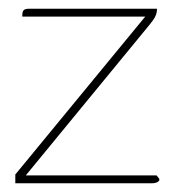

<svg xmlns="http://www.w3.org/2000/svg" viewBox="-20 -419 399 439"><path d="M39 -18H338L342 -13Q347 -8 342 -4Q337 0 328 0H15V-20L312 -381H31V-384Q31 -392 34 -395.5Q37 -399 46 -399H339Q339 -392 337 -386Q335 -380 330 -373Q325 -366 315 -354Z"/></svg>

Font: Genos Thin
Style: Regular
Weight: 100
Designer: Robert E. Leuschke
Foundry: Robert E. Leuschke
Version: Version 1.010